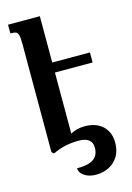

<svg xmlns="http://www.w3.org/2000/svg" viewBox="-138 -828 737 1073"><g transform="rotate(-15 230.5 -291.5)"><path d="M205 -434V-81Q242 -101 287 -101Q353 -101 391 -65.5Q429 -30 429 31Q429 99 386.5 138Q344 177 280 177Q239 177 212.5 158.5Q186 140 186 115Q254 115 283 93.5Q312 72 312 29Q312 -32 233 -32Q153 -32 87 0H80L71 -10V-632Q71 -669 67.5 -684.5Q64 -700 54 -705Q44 -710 21 -710V-760H205V-492H423V-434Z"/></g></svg>

Font: Noto Serif Armenian SmBold Cond
Style: Regular
Weight: 600
Width: 3
Designer: Monotype Design team
Foundry: Monotype Imaging Inc.
Version: Version 1.000